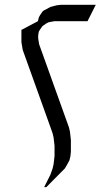

<svg xmlns="http://www.w3.org/2000/svg" viewBox="-20 -604 460 796"><path d="M68.8 -429.2V-480L137.2 -516.1L141.1 -532.2L146 -541L154.8 -554.2L159.2 -559.1L171.9 -565.9L189 -575.2L214.8 -582L231.9 -584H377L342.8 -516.1H206.1L189 -513.2L180.2 -511.2L171.9 -506.8L159.2 -498L154.8 -494.1L145 -480L141.1 -473.1L139.2 -463.9L138.2 -455.1V-445.8L142.1 -420.9L256.8 -101.1L266.1 -75.2L270 -58.1L273.9 -23.9V24.9L272 43L268.1 60.1L256.8 81.1L253.9 85.9L249 94.2L171.9 171.9H163.1L189 120.1L198.2 94.2L202.1 77.1L206.1 43V0L202.1 -34.2L198.2 -50.8L189 -77.1L74.2 -397Z"/></svg>

Font: Petahja
Style: Regular
Weight: 400
Designer: T. Christopher White
Version: Version 1.1